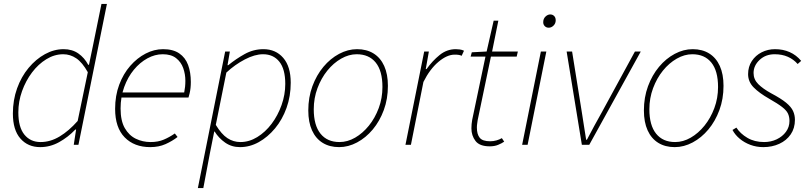

<svg xmlns="http://www.w3.org/2000/svg" viewBox="-20 -742 4158 984"><path d="M186 12Q123 12 84.5 -32Q46 -76 46 -160Q46 -229 67.5 -289Q89 -349 126.5 -394Q164 -439 210.5 -464.5Q257 -490 306 -490Q350 -490 381.5 -468Q413 -446 432 -410H436L456 -506L500 -722H528L382 0H358L370 -78H366Q329 -39 283 -13.5Q237 12 186 12ZM188 -14Q238 -14 285.5 -42.5Q333 -71 378 -122L430 -372Q402 -422 371 -443Q340 -464 304 -464Q259 -464 217.5 -438.5Q176 -413 144 -370.5Q112 -328 93 -275Q74 -222 74 -166Q74 -90 105 -52Q136 -14 188 -14Z M750 12Q668 12 619 -38Q570 -88 570 -184Q570 -252 591 -308Q612 -364 647.5 -404.5Q683 -445 726.5 -467.5Q770 -490 816 -490Q867 -490 898.5 -468.5Q930 -447 944 -409Q958 -371 958 -322Q958 -306 956.5 -291.5Q955 -277 952 -264.5Q949 -252 946 -242H594L600 -268H924Q927 -283 928.5 -297.5Q930 -312 930 -328Q930 -362 919 -393Q908 -424 882.5 -444Q857 -464 814 -464Q774 -464 735.5 -443Q697 -422 666 -384.5Q635 -347 616.5 -296Q598 -245 598 -186Q598 -123 619.5 -85.5Q641 -48 676 -31Q711 -14 752 -14Q790 -14 819.5 -26.5Q849 -39 876 -58L890 -40Q863 -19 828.5 -3.5Q794 12 750 12Z M994 222 1134 -478H1158L1146 -408H1150Q1189 -440 1234 -465Q1279 -490 1330 -490Q1393 -490 1431.5 -445.5Q1470 -401 1470 -318Q1470 -249 1448.5 -189Q1427 -129 1389.5 -84Q1352 -39 1306 -13.5Q1260 12 1210 12Q1167 12 1134 -11Q1101 -34 1080 -68H1078L1056 42L1022 222ZM1212 -14Q1257 -14 1298.5 -39.5Q1340 -65 1372 -107.5Q1404 -150 1423 -203.5Q1442 -257 1442 -312Q1442 -388 1411.5 -426Q1381 -464 1328 -464Q1286 -464 1235 -437.5Q1184 -411 1140 -370L1086 -102Q1115 -54 1145.5 -34Q1176 -14 1212 -14Z M1718 12Q1669 12 1633.5 -10Q1598 -32 1579 -74Q1560 -116 1560 -176Q1560 -243 1581 -300Q1602 -357 1637.5 -399.5Q1673 -442 1718 -466Q1763 -490 1810 -490Q1859 -490 1894.5 -468Q1930 -446 1949 -404Q1968 -362 1968 -302Q1968 -235 1947 -178Q1926 -121 1890.5 -78.5Q1855 -36 1810 -12Q1765 12 1718 12ZM1720 -14Q1761 -14 1800 -36.5Q1839 -59 1870.5 -98Q1902 -137 1921 -188Q1940 -239 1940 -296Q1940 -379 1905.5 -421.5Q1871 -464 1808 -464Q1768 -464 1728.5 -441.5Q1689 -419 1657.5 -380Q1626 -341 1607 -290Q1588 -239 1588 -182Q1588 -100 1622.5 -57Q1657 -14 1720 -14Z M2058 0 2154 -478H2178L2162 -388H2166Q2196 -430 2233 -460Q2270 -490 2316 -490Q2325 -490 2336.5 -488.5Q2348 -487 2358 -482L2346 -456Q2340 -459 2332 -460.5Q2324 -462 2310 -462Q2271 -462 2227 -425Q2183 -388 2150 -322L2086 0Z M2490 8Q2438 8 2417 -19.5Q2396 -47 2396 -84Q2396 -96 2397 -106Q2398 -116 2400 -128L2468 -452H2392L2398 -474L2474 -478L2510 -636H2534L2502 -478H2634L2628 -452H2496L2428 -126Q2427 -117 2425.5 -108Q2424 -99 2424 -88Q2424 -54 2438.5 -36Q2453 -18 2492 -18Q2509 -18 2524.5 -22.5Q2540 -27 2552 -34L2564 -16Q2551 -7 2532.5 0.5Q2514 8 2490 8Z M2656 0 2752 -478H2780L2684 0ZM2792 -600Q2780 -600 2772 -608Q2764 -616 2764 -628Q2764 -646 2775.5 -657Q2787 -668 2800 -668Q2812 -668 2820 -660Q2828 -652 2828 -638Q2828 -622 2817 -611Q2806 -600 2792 -600Z M2962 0 2884 -478H2912L2962 -166Q2968 -132 2973 -95.5Q2978 -59 2984 -26H2988Q3006 -61 3025.5 -96.5Q3045 -132 3064 -166L3234 -478H3264L3000 0Z M3438 12Q3389 12 3353.5 -10Q3318 -32 3299 -74Q3280 -116 3280 -176Q3280 -243 3301 -300Q3322 -357 3357.5 -399.5Q3393 -442 3438 -466Q3483 -490 3530 -490Q3579 -490 3614.5 -468Q3650 -446 3669 -404Q3688 -362 3688 -302Q3688 -235 3667 -178Q3646 -121 3610.5 -78.5Q3575 -36 3530 -12Q3485 12 3438 12ZM3440 -14Q3481 -14 3520 -36.5Q3559 -59 3590.5 -98Q3622 -137 3641 -188Q3660 -239 3660 -296Q3660 -379 3625.5 -421.5Q3591 -464 3528 -464Q3488 -464 3448.5 -441.5Q3409 -419 3377.5 -380Q3346 -341 3327 -290Q3308 -239 3308 -182Q3308 -100 3342.5 -57Q3377 -14 3440 -14Z M3892 12Q3857 12 3826 0.5Q3795 -11 3771 -31Q3747 -51 3734 -76L3754 -88Q3774 -57 3810.5 -35.5Q3847 -14 3896 -14Q3931 -14 3960.5 -28Q3990 -42 4008 -66.5Q4026 -91 4026 -122Q4026 -143 4018.5 -159.5Q4011 -176 3988.5 -193.5Q3966 -211 3922 -236Q3871 -265 3842.5 -294Q3814 -323 3814 -362Q3814 -400 3833 -429Q3852 -458 3883.5 -474Q3915 -490 3952 -490Q3993 -490 4027 -475Q4061 -460 4086 -430L4068 -414Q4047 -438 4017.5 -451Q3988 -464 3950 -464Q3904 -464 3873 -435Q3842 -406 3842 -368Q3842 -335 3866 -311Q3890 -287 3932 -264Q3983 -237 4009 -215.5Q4035 -194 4044.5 -173Q4054 -152 4054 -128Q4054 -85 4032.5 -53.5Q4011 -22 3974 -5Q3937 12 3892 12Z"/></svg>

Font: Source Sans 3 ExtraLight
Style: Italic
Weight: 250
Italic angle: -11°
Designer: Paul D. Hunt
Foundry: Adobe
Version: Version 3.046;hotconv 1.0.118;makeotfexe 2.5.65603